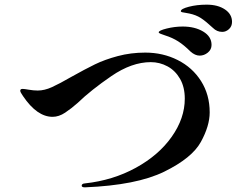

<svg xmlns="http://www.w3.org/2000/svg" viewBox="-20 -808 1040 825"><path d="M895 -688Q864 -717 843 -730.5Q822 -744 793 -750Q785 -752 776.5 -753Q768 -754 762.5 -755.5Q757 -757 757 -760Q757 -770 791.5 -779Q826 -788 868 -788Q916 -788 946.5 -767.5Q977 -747 977 -714Q977 -695 964 -683Q951 -671 935 -671Q912 -671 895 -688ZM798 -587Q771 -614 746 -630Q721 -646 689 -656Q677 -660 669.5 -663Q662 -666 662 -669Q662 -677 696.5 -685.5Q731 -694 765 -694Q817 -694 853 -672.5Q889 -651 889 -615Q889 -595 873 -582Q857 -569 838 -569Q818 -569 798 -587ZM331 -10Q331 -19 345 -20Q465 -33 563.5 -87Q662 -141 718 -220.5Q774 -300 774 -384Q774 -434 753.5 -469.5Q733 -505 699.5 -523Q666 -541 628 -541Q546 -541 458.5 -481Q371 -421 314 -366Q287 -342 260 -324Q233 -306 206 -306Q139 -306 79 -395Q67 -412 67 -418Q67 -426 77 -426Q84 -426 104 -422.5Q124 -419 142 -419Q171 -419 203 -433.5Q235 -448 287 -478Q346 -511 388 -531.5Q430 -552 486 -567Q542 -582 604 -582Q680 -582 743.5 -550Q807 -518 844 -459.5Q881 -401 881 -325Q881 -267 843 -198Q805 -129 686 -70.5Q567 -12 345 -3Q331 -3 331 -10Z"/></svg>

Font: Shippori Mincho B1
Style: Bold
Weight: 700
Designer: FONTDASU
Foundry: FONTDASU / Google Inc. / but / Adobe
Version: Version 3.110; ttfautohint (v1.8.3)